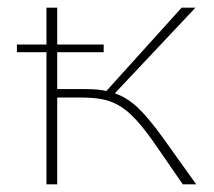

<svg xmlns="http://www.w3.org/2000/svg" viewBox="-20 -480 558 500"><path d="M491 0H456L378 -113Q346 -158 320.5 -182Q295 -206 266.5 -216Q238 -226 195 -226H129V0H101V-344H24V-364H101V-460H129V-364H250V-344H129V-248H202Q237 -248 257 -243L453 -460H489L279 -237Q311 -226 338.5 -200Q366 -174 403 -123Z"/></svg>

Font: Ysabeau SC Extralight
Style: Regular
Weight: 200
Designer: Christian Thalmann (Catharsis Fonts)
Version: Version 0.003